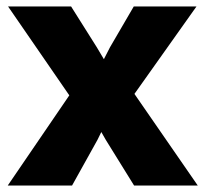

<svg xmlns="http://www.w3.org/2000/svg" viewBox="-20 -577 639 597"><path d="M4 0 195.5 -280.5 5 -557H201L281 -430L303 -393L322 -430L396 -557H591L398 -285L595 0H397L309 -142L295 -166.5L283 -142L204 0Z"/></svg>

Font: Merriweather Sans Black
Style: Regular
Weight: 900
Designer: Eben Sorkin
Foundry: Eben Sorkin
Version: Version 1.008; ttfautohint (v1.7.19-72a1) -l 8 -r 50 -G 200 